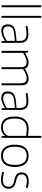

<svg xmlns="http://www.w3.org/2000/svg" viewBox="1501 -2349 859 3901"><g transform="rotate(90 1930.5 -398.5)"><path d="M87 -808H127V0H87Z M302 -808H342V0H302Z M612 5Q475 5 475 -128Q475 -205 523.5 -244Q572 -283 680 -293L811 -305V-365Q811 -404 803.5 -431.5Q796 -459 779.5 -475.5Q763 -492 735.5 -499.5Q708 -507 669 -507Q634 -507 597.5 -503Q561 -499 513 -490L508 -527Q558 -537 596.5 -541Q635 -545 672 -545Q765 -545 808 -503.5Q851 -462 851 -372V0H818L812 -69H808Q753 -34 704.5 -14.5Q656 5 612 5ZM618 -33Q661 -33 710.5 -54Q760 -75 811 -107V-271L688 -260Q640 -255 607 -246Q574 -237 554 -221.5Q534 -206 525 -183.5Q516 -161 516 -130Q516 -33 618 -33Z M1014 -540H1046L1051 -477H1055Q1088 -496 1115 -510Q1142 -524 1165 -533Q1188 -542 1208.5 -546Q1229 -550 1249 -550Q1348 -550 1374 -474H1378Q1414 -495 1442 -509.5Q1470 -524 1493.5 -533Q1517 -542 1537 -546Q1557 -550 1577 -550Q1645 -550 1679 -515.5Q1713 -481 1713 -404V0H1673V-390Q1673 -456 1648 -483.5Q1623 -511 1570 -511Q1532 -511 1487 -492.5Q1442 -474 1385 -440V0H1345V-390Q1345 -456 1319.5 -483.5Q1294 -511 1242 -511Q1203 -511 1155.5 -491.5Q1108 -472 1054 -439V0H1014Z M1975 5Q1838 5 1838 -128Q1838 -205 1886.5 -244Q1935 -283 2043 -293L2174 -305V-365Q2174 -404 2166.5 -431.5Q2159 -459 2142.5 -475.5Q2126 -492 2098.5 -499.5Q2071 -507 2032 -507Q1997 -507 1960.5 -503Q1924 -499 1876 -490L1871 -527Q1921 -537 1959.5 -541Q1998 -545 2035 -545Q2128 -545 2171 -503.5Q2214 -462 2214 -372V0H2181L2175 -69H2171Q2116 -34 2067.5 -14.5Q2019 5 1975 5ZM1981 -33Q2024 -33 2073.5 -54Q2123 -75 2174 -107V-271L2051 -260Q2003 -255 1970 -246Q1937 -237 1917 -221.5Q1897 -206 1888 -183.5Q1879 -161 1879 -130Q1879 -33 1981 -33Z M2568 10Q2461 10 2404 -57.5Q2347 -125 2347 -270Q2347 -341 2365 -394Q2383 -447 2415 -481.5Q2447 -516 2492.5 -533Q2538 -550 2594 -550Q2636 -550 2673 -545.5Q2710 -541 2741 -538V-808H2781V0H2747L2742 -66H2737Q2708 -29 2666 -9.5Q2624 10 2568 10ZM2570 -28Q2602 -28 2632.5 -37.5Q2663 -47 2687 -64Q2711 -81 2726 -104Q2741 -127 2741 -155V-500Q2710 -505 2673 -508.5Q2636 -512 2594 -512Q2497 -512 2443 -453.5Q2389 -395 2389 -270Q2389 -143 2434 -85.5Q2479 -28 2570 -28Z M3146 10Q3036 10 2977.5 -62Q2919 -134 2919 -270Q2919 -406 2977.5 -478Q3036 -550 3146 -550Q3256 -550 3314.5 -478Q3373 -406 3373 -270Q3373 -134 3314.5 -62Q3256 10 3146 10ZM3146 -29Q3331 -29 3331 -270Q3331 -512 3146 -512Q2961 -512 2961 -270Q2961 -29 3146 -29Z M3639 11Q3623 11 3608 10Q3593 9 3574 6Q3555 3 3531.5 -1.5Q3508 -6 3476 -12V-51Q3520 -40 3560.5 -33.5Q3601 -27 3636 -27Q3703 -27 3738.5 -56.5Q3774 -86 3774 -140Q3774 -169 3764.5 -189Q3755 -209 3738.5 -222.5Q3722 -236 3699 -244Q3676 -252 3650 -258Q3620 -265 3590.5 -273Q3561 -281 3537 -297Q3513 -313 3498 -339.5Q3483 -366 3483 -410Q3483 -477 3530.5 -515Q3578 -553 3662 -553Q3676 -553 3688.5 -552Q3701 -551 3716 -549Q3731 -547 3750 -543.5Q3769 -540 3796 -534L3793 -495Q3747 -506 3718 -510.5Q3689 -515 3663 -515Q3596 -515 3560 -488Q3524 -461 3524 -410Q3524 -379 3535 -360Q3546 -341 3565 -329Q3584 -317 3608.5 -309.5Q3633 -302 3660 -296Q3691 -288 3719.5 -278Q3748 -268 3769 -250.5Q3790 -233 3802.5 -207Q3815 -181 3815 -141Q3815 -70 3767.5 -29.5Q3720 11 3639 11Z"/></g></svg>

Font: Encode Sans Normal
Style: Thin
Weight: 100
Designer: Pablo Impallari, Andres Torresi
Foundry: Pablo Impallari, Andres Torresi
Version: Version 1.000; ttfautohint (v1.00) -l 8 -r 50 -G 200 -x 14 -